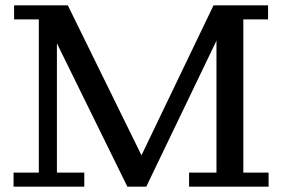

<svg xmlns="http://www.w3.org/2000/svg" viewBox="-20 -702 1061 722"><path d="M31 0V-53H126V-629H33V-682H235L512 -118L783 -682H988V-629H895V-53H990V0H691V-53H794V-549L530 0H459L194 -539V-53H297V0Z"/></svg>

Font: Montagu Slab 16pt
Style: Regular
Weight: 400
Designer: Florian Karsten
Foundry: Florian Karsten
Version: Version 1.000; ttfautohint (v1.8.3)